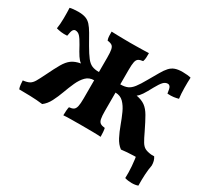

<svg xmlns="http://www.w3.org/2000/svg" viewBox="-168 -931 1447 1355"><g transform="rotate(30 556.0 -253.5)"><path d="M215 9Q168 3 113.5 1.5Q59 0 23 0Q17 -14 15 -36.5Q13 -59 13 -67Q47 -71 65 -81Q83 -91 97 -115Q111 -139 134 -186Q165 -250 187.5 -289Q210 -328 237 -348Q264 -368 309 -376Q292 -388 275.5 -413Q259 -438 234 -485Q212 -525 196 -542Q180 -559 159 -559Q149 -559 141 -548.5Q133 -538 127 -497Q98 -495 77 -498Q56 -501 38 -506Q44 -543 44.5 -591Q45 -639 43 -676Q53 -679 72 -681Q91 -683 110 -683Q147 -683 171 -674.5Q195 -666 213 -646Q231 -626 250.5 -592.5Q270 -559 297 -511Q326 -461 347 -434Q368 -407 391 -397Q414 -387 449 -387V-506Q449 -548 444.5 -569.5Q440 -591 427.5 -599Q415 -607 391 -610Q385 -627 384.5 -643.5Q384 -660 384 -679Q402 -678 429.5 -677.5Q457 -677 485.5 -676.5Q514 -676 536 -676Q558 -676 586.5 -676.5Q615 -677 642.5 -677.5Q670 -678 688 -679Q688 -660 687.5 -643.5Q687 -627 681 -610Q657 -607 644.5 -599Q632 -591 627.5 -569.5Q623 -548 623 -506V-387Q658 -387 681 -397Q704 -407 725 -434Q746 -461 774 -511Q802 -559 821 -592.5Q840 -626 858.5 -646Q877 -666 901 -674.5Q925 -683 961 -683Q981 -683 999.5 -681Q1018 -679 1029 -676Q1027 -639 1027.5 -591Q1028 -543 1033 -506Q1016 -501 994.5 -498Q973 -495 944 -497Q939 -538 931 -548.5Q923 -559 912 -559Q892 -559 876 -542Q860 -525 838 -485Q813 -438 796.5 -413Q780 -388 763 -376Q807 -368 834.5 -348Q862 -328 884.5 -289Q907 -250 938 -186Q960 -139 974.5 -115Q989 -91 1007 -81Q1025 -71 1059 -67Q1059 -59 1057 -36.5Q1055 -14 1048 0Q1012 0 957.5 1.5Q903 3 857 9Q826 -14 805.5 -54Q785 -94 768.5 -139.5Q752 -185 733.5 -226Q715 -267 689 -293.5Q663 -320 623 -320V-172Q623 -129 627.5 -107Q632 -85 645 -76.5Q658 -68 682 -66Q685 -54 686.5 -34.5Q688 -15 688 3Q666 1 623.5 0.5Q581 0 536 0Q491 0 448 0.5Q405 1 384 3Q384 -15 385.5 -34.5Q387 -54 390 -66Q414 -68 426.5 -76.5Q439 -85 444 -107Q449 -129 449 -172V-320Q409 -320 383 -293.5Q357 -267 338.5 -226Q320 -185 303.5 -139.5Q287 -94 266.5 -54Q246 -14 215 9ZM984 168Q986 124 982 71.5Q978 19 968 -34L1007 -67H1084Q1102 -41 1102 -2Q1095 33 1092.5 77Q1090 121 1091 168Q1070 176 1040 176Q1010 176 984 168Z"/></g></svg>

Font: Vollkorn ExtraBold
Style: Regular
Weight: 800
Designer: Friedrich Althausen
Foundry: Friedrich Althausen
Version: Version 5.000; ttfautohint (v1.8.3)